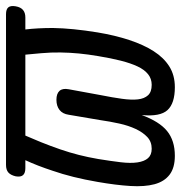

<svg xmlns="http://www.w3.org/2000/svg" viewBox="-6 -606 616 655"><g transform="rotate(-90 302.5 -278.0)"><path d="M57 -500Q40 -500 33 -508Q26 -516 29 -533Q33 -550 42 -558Q51 -566 68 -566H582Q599 -566 605.5 -558Q612 -550 609 -533Q606 -516 596.5 -508Q587 -500 571 -500H530Q535 -458 535 -406Q534 -340 520 -254Q510 -194 494 -145.5Q478 -97 456 -62.5Q434 -28 404 -9Q374 10 333 10Q278 10 255 -15Q232 -40 238 -103Q216 -43 183.5 -16.5Q151 10 99 10Q58 10 34.5 -8Q11 -26 2 -59.5Q-7 -93 -4 -142Q-1 -191 10 -254Q25 -341 48 -407Q65 -459 84 -500ZM168 -500Q156 -472 146 -448Q132 -413 121 -381Q110 -349 102 -317.5Q94 -286 88 -251Q81 -208 77 -174.5Q73 -141 76.5 -117.5Q80 -94 91 -81.5Q102 -69 123 -69Q147 -69 163 -84Q179 -99 190.5 -123.5Q202 -148 209 -179.5Q216 -211 221 -246L239 -352Q242 -373 255.5 -383.5Q269 -394 290 -394Q311 -394 320.5 -383.5Q330 -373 326 -352L306 -243Q298 -203 293.5 -170.5Q289 -138 291.5 -116Q294 -94 305.5 -81.5Q317 -69 341 -69Q362 -69 377.5 -81.5Q393 -94 404 -117.5Q415 -141 423.5 -174.5Q432 -208 439 -251Q445 -286 448 -317Q451 -348 451.5 -380Q452 -412 449 -446Q447 -471 444 -500Z"/></g></svg>

Font: Maple Mono NL Light
Style: Italic
Weight: 300
Italic angle: -10°
Monospace: yes
Designer: subframe7536
Version: Version 7.000